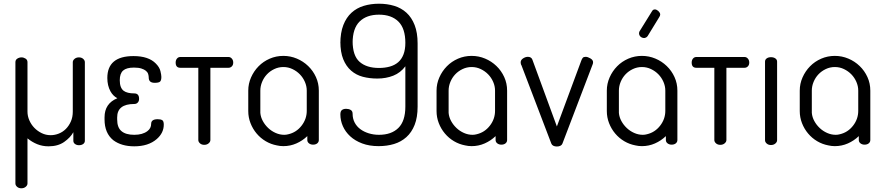

<svg xmlns="http://www.w3.org/2000/svg" viewBox="-20 -781 4765 1034"><path d="M405 -472Q419 -472 428 -464Q437 -456 437 -446V-23Q437 -12 428 -5.5Q419 1 405 1Q393 1 384 -5.5Q375 -12 375 -23V-69Q359 -40 325.5 -16.5Q292 7 241 7Q209 7 180.5 -4.5Q152 -16 128 -36V207Q128 217 118.5 225Q109 233 95 233Q81 233 72 225Q63 217 63 207V-180V-202V-446Q63 -459 73.5 -465.5Q84 -472 96 -472Q107 -472 117.5 -465.5Q128 -459 128 -446V-202V-180Q128 -156 138 -133Q148 -110 165 -92.5Q182 -75 204.5 -64Q227 -53 253 -53Q275 -53 296.5 -61.5Q318 -70 334.5 -86.5Q351 -103 361.5 -126.5Q372 -150 372 -180V-446Q372 -456 381.5 -464Q391 -472 405 -472Z M829 -139Q845 -139 853.5 -134Q862 -129 862 -110Q862 -65 824 -32Q779 7 703 7Q634 7 590 -26Q543 -64 543 -138V-149Q543 -224 612 -252Q589 -264 575 -289Q558 -320 558 -361Q558 -479 699 -479Q780 -479 819 -439Q839 -419 844 -398Q849 -377 849 -367Q849 -348 842 -341.5Q835 -335 813 -335Q781 -335 781 -363Q781 -372 778 -382Q775 -392 766 -399.5Q757 -407 741.5 -412Q726 -417 701 -417Q661 -417 643 -401Q625 -385 625 -349Q625 -308 646 -292Q665 -278 703 -278Q729 -278 729 -249Q729 -237 723 -230Q716 -221 703 -221Q611 -221 611 -149V-138Q611 -94 634 -75Q657 -55 703 -55Q748 -55 774 -75Q794 -90 794 -114Q794 -139 829 -139Z M1211 -474Q1221 -474 1228.5 -465.5Q1236 -457 1236 -444Q1236 -431 1228.5 -423.5Q1221 -416 1211 -416H1113V-27Q1113 -17 1103.5 -9Q1094 -1 1080 -1Q1066 -1 1057 -9Q1048 -17 1048 -27V-416H951Q926 -416 926 -444Q926 -457 933 -465.5Q940 -474 951 -474H1211Z M1506 -480Q1544 -480 1578.5 -465.5Q1613 -451 1639.5 -425.5Q1666 -400 1681.5 -366Q1697 -332 1697 -293V-280V-184V-27Q1697 -16 1688.5 -9Q1680 -2 1666 -2Q1653 -2 1644 -9Q1635 -16 1635 -27V-48Q1609 -23 1576 -8.5Q1543 6 1506 6Q1497 6 1488 5Q1479 4 1471 2Q1439 -4 1411 -20.5Q1383 -37 1362 -62Q1341 -87 1329 -118Q1317 -149 1317 -183V-184V-280V-293Q1317 -330 1332 -364Q1347 -398 1372.5 -424Q1398 -450 1432.5 -465Q1467 -480 1506 -480ZM1382 -280V-184V-173Q1384 -150 1395.5 -129Q1407 -108 1424.5 -91.5Q1442 -75 1464.5 -65Q1487 -55 1511 -55Q1522 -55 1533 -58Q1576 -68 1604 -104Q1632 -140 1632 -184V-280V-293Q1632 -317 1622 -340Q1612 -363 1595 -380.5Q1578 -398 1555 -409Q1532 -420 1506 -420Q1480 -420 1457 -409Q1434 -398 1417.5 -380.5Q1401 -363 1391.5 -340Q1382 -317 1382 -293Z M2012 -358Q1970 -358 1934 -367.5Q1898 -377 1871 -400.5Q1844 -424 1828.5 -462Q1813 -500 1813 -557V-547Q1813 -605 1829 -646Q1845 -687 1873 -712.5Q1901 -738 1939 -749.5Q1977 -761 2021 -761Q2065 -761 2103 -749.5Q2141 -738 2169 -712.5Q2197 -687 2213 -646Q2229 -605 2229 -547V-207Q2229 -149 2213 -108.5Q2197 -68 2168.5 -42.5Q2140 -17 2102 -5.5Q2064 6 2019 6Q1969 6 1930.5 -8.5Q1892 -23 1866 -47Q1840 -71 1826.5 -101.5Q1813 -132 1813 -165Q1813 -182 1821.5 -188.5Q1830 -195 1844 -195Q1858 -195 1868.5 -189Q1879 -183 1879 -168Q1879 -142 1890 -121Q1901 -100 1920.5 -85.5Q1940 -71 1966 -63Q1992 -55 2021 -55Q2088 -55 2125.5 -92Q2163 -129 2163 -207V-424Q2137 -389 2098 -373.5Q2059 -358 2012 -358ZM2163 -550Q2163 -628 2125.5 -665Q2088 -702 2021 -702Q1954 -702 1916.5 -665Q1879 -628 1879 -550V-560Q1879 -481 1916.5 -448Q1954 -415 2021 -415Q2053 -415 2079.5 -422.5Q2106 -430 2124.5 -446Q2143 -462 2153 -488Q2163 -514 2163 -551Z M2520 -480Q2558 -480 2592.5 -465.5Q2627 -451 2653.5 -425.5Q2680 -400 2695.5 -366Q2711 -332 2711 -293V-280V-184V-27Q2711 -16 2702.5 -9Q2694 -2 2680 -2Q2667 -2 2658 -9Q2649 -16 2649 -27V-48Q2623 -23 2590 -8.5Q2557 6 2520 6Q2511 6 2502 5Q2493 4 2485 2Q2453 -4 2425 -20.5Q2397 -37 2376 -62Q2355 -87 2343 -118Q2331 -149 2331 -183V-184V-280V-293Q2331 -330 2346 -364Q2361 -398 2386.5 -424Q2412 -450 2446.5 -465Q2481 -480 2520 -480ZM2396 -280V-184V-173Q2398 -150 2409.5 -129Q2421 -108 2438.5 -91.5Q2456 -75 2478.5 -65Q2501 -55 2525 -55Q2536 -55 2547 -58Q2590 -68 2618 -104Q2646 -140 2646 -184V-280V-293Q2646 -317 2636 -340Q2626 -363 2609 -380.5Q2592 -398 2569 -409Q2546 -420 2520 -420Q2494 -420 2471 -409Q2448 -398 2431.5 -380.5Q2415 -363 2405.5 -340Q2396 -317 2396 -293Z M2788 -430Q2786 -432 2785 -437Q2784 -442 2784 -445Q2784 -458 2797 -466.5Q2810 -475 2823 -475Q2831 -475 2837.5 -471.5Q2844 -468 2847 -460L2979 -100L3111 -456Q3114 -464 3118.5 -469.5Q3123 -475 3134 -475Q3145 -475 3159.5 -466.5Q3174 -458 3174 -446Q3174 -438 3170 -430L3009 -8Q3006 0 2998 4Q2990 8 2979 8Q2968 8 2960 4Q2952 0 2949 -8Z M3437 -480Q3475 -480 3509.5 -465.5Q3544 -451 3570.5 -425.5Q3597 -400 3612.5 -366Q3628 -332 3628 -293V-280V-184V-27Q3628 -16 3619.5 -9Q3611 -2 3597 -2Q3584 -2 3575 -9Q3566 -16 3566 -27V-48Q3540 -23 3507 -8.5Q3474 6 3437 6Q3428 6 3419 5Q3410 4 3402 2Q3370 -4 3342 -20.5Q3314 -37 3293 -62Q3272 -87 3260 -118Q3248 -149 3248 -183V-184V-280V-293Q3248 -330 3263 -364Q3278 -398 3303.5 -424Q3329 -450 3363.5 -465Q3398 -480 3437 -480ZM3313 -280V-184V-173Q3315 -150 3326.5 -129Q3338 -108 3355.5 -91.5Q3373 -75 3395.5 -65Q3418 -55 3442 -55Q3453 -55 3464 -58Q3507 -68 3535 -104Q3563 -140 3563 -184V-280V-293Q3563 -317 3553 -340Q3543 -363 3526 -380.5Q3509 -398 3486 -409Q3463 -420 3437 -420Q3411 -420 3388 -409Q3365 -398 3348.5 -380.5Q3332 -363 3322.5 -340Q3313 -317 3313 -293ZM3468 -587Q3466 -585 3464 -582.5Q3462 -580 3460 -580Q3452 -574 3440.5 -577.5Q3429 -581 3424 -591Q3419 -601 3424 -612L3491 -720Q3493 -724 3496 -727Q3506 -733 3516 -728Q3526 -723 3531 -715Q3540 -704 3531 -690Z M3990 -474Q4000 -474 4007.5 -465.5Q4015 -457 4015 -444Q4015 -431 4007.5 -423.5Q4000 -416 3990 -416H3892V-27Q3892 -17 3882.5 -9Q3873 -1 3859 -1Q3845 -1 3836 -9Q3827 -17 3827 -27V-416H3730Q3705 -416 3705 -444Q3705 -457 3712 -465.5Q3719 -474 3730 -474H3990Z M4132 -473Q4146 -473 4155.5 -466.5Q4165 -460 4165 -449V-26Q4165 -16 4155.5 -8Q4146 0 4132 0Q4118 0 4109 -8Q4100 -16 4100 -26V-449Q4100 -460 4109 -466.5Q4118 -473 4132 -473Z M4476 -480Q4514 -480 4548.5 -465.5Q4583 -451 4609.5 -425.5Q4636 -400 4651.5 -366Q4667 -332 4667 -293V-280V-184V-27Q4667 -16 4658.5 -9Q4650 -2 4636 -2Q4623 -2 4614 -9Q4605 -16 4605 -27V-48Q4579 -23 4546 -8.5Q4513 6 4476 6Q4467 6 4458 5Q4449 4 4441 2Q4409 -4 4381 -20.5Q4353 -37 4332 -62Q4311 -87 4299 -118Q4287 -149 4287 -183V-184V-280V-293Q4287 -330 4302 -364Q4317 -398 4342.5 -424Q4368 -450 4402.5 -465Q4437 -480 4476 -480ZM4352 -280V-184V-173Q4354 -150 4365.5 -129Q4377 -108 4394.5 -91.5Q4412 -75 4434.5 -65Q4457 -55 4481 -55Q4492 -55 4503 -58Q4546 -68 4574 -104Q4602 -140 4602 -184V-280V-293Q4602 -317 4592 -340Q4582 -363 4565 -380.5Q4548 -398 4525 -409Q4502 -420 4476 -420Q4450 -420 4427 -409Q4404 -398 4387.5 -380.5Q4371 -363 4361.5 -340Q4352 -317 4352 -293Z"/></svg>

Font: AkaAcidDosis
Style: Regular
Weight: 400
Designer: Edgar Tolentino, Pablo Impallari, Igino Marini, Aka-Acid
Foundry: Edgar Tolentino, Pablo Impallari, Igino Marini, Cyberella
Version: Version 1.007